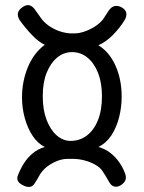

<svg xmlns="http://www.w3.org/2000/svg" viewBox="-20 -727 569 759"><path d="M70 5Q54 -3 50 -13.5Q46 -24 52 -37Q62 -62 76 -83.5Q90 -105 110 -121.5Q130 -138 157 -146Q129 -160 109 -190Q89 -220 78 -260Q67 -300 67 -342Q67 -405 90 -461Q113 -517 157 -550Q133 -561 107 -588Q81 -615 58 -647Q48 -663 51 -676Q54 -689 71 -700Q86 -710 98.5 -705.5Q111 -701 121 -685Q135 -666 138.5 -660.5Q142 -655 146 -650Q160 -633 180 -620.5Q200 -608 222 -601.5Q244 -595 262 -595H275Q291 -595 311.5 -601.5Q332 -608 352.5 -620.5Q373 -633 387 -650Q388 -652 394 -661Q400 -670 409 -684Q419 -699 431.5 -702.5Q444 -706 459 -699Q476 -690 479 -677Q482 -664 473 -648Q454 -617 427 -589.5Q400 -562 369 -548Q413 -521 437 -466.5Q461 -412 461 -345Q461 -304 451 -264Q441 -224 421 -193Q401 -162 369 -146Q397 -138 417 -122Q437 -106 451 -86Q465 -66 473 -45Q480 -29 476.5 -17Q473 -5 458 5Q443 14 430.5 10Q418 6 410 -10Q403 -22 396.5 -33Q390 -44 385 -51Q376 -65 356.5 -76Q337 -87 313.5 -93Q290 -99 269 -99H247Q234 -99 220.5 -95.5Q207 -92 194 -85.5Q181 -79 169 -70.5Q157 -62 148 -51Q140 -42 133.5 -29.5Q127 -17 120 -7Q112 9 99.5 11.5Q87 14 70 5ZM259 -170Q295 -170 323 -191Q351 -212 367 -251.5Q383 -291 383 -346Q383 -400 367.5 -439Q352 -478 325.5 -499.5Q299 -521 265 -521Q232 -521 206 -499.5Q180 -478 164.5 -439.5Q149 -401 149 -347Q149 -293 164 -253.5Q179 -214 204 -192Q229 -170 259 -170Z"/></svg>

Font: Fredoka Condensed
Style: Regular
Weight: 400
Width: 3
Designer: Ben Nathan
Foundry: Milena B. Brandão, Ben Nathan
Version: Version 2.001